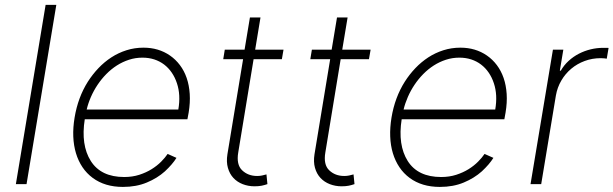

<svg xmlns="http://www.w3.org/2000/svg" viewBox="-20 -747 2489 779"><path d="M208.5 -727.3 87.7 0H44.4L165.1 -727.3Z M282.7 -270.2Q296.2 -351.9 336.6 -415.8Q355.5 -445.3 379.4 -470.5Q403.4 -495.7 431.8 -514.2Q460.2 -532.7 493.1 -543.1Q525.9 -553.6 562.1 -553.6Q623.6 -553.6 669.7 -521.7Q692.8 -505.7 710 -482.8Q727.3 -459.9 737.4 -430.6Q747.5 -401.3 749.8 -365.9Q752.1 -330.6 745.4 -290.1L740.4 -263.1H323.9Q307.5 -158.7 348.4 -93.8Q389.6 -28.8 484 -28.8Q517 -28.8 545.1 -37.8Q573.2 -46.9 595.3 -60.7Q617.5 -74.6 633.9 -91.1Q650.2 -107.6 660.2 -122.5L696 -106.5Q687.9 -93.4 676.1 -79.7Q664.4 -66.1 649.1 -51.8Q618.3 -24.1 575.6 -6.4Q533 11.4 478.7 11.4Q405.5 11.4 356.2 -25.2Q331.7 -43.3 314.6 -68.7Q297.6 -94.1 288.2 -125.4Q278.8 -156.6 277.3 -193.2Q275.9 -229.8 282.7 -270.2ZM331.7 -302.6H703.5Q713.8 -361.9 697.8 -409.4Q690 -433.2 676.8 -452.4Q663.7 -471.6 646 -485.1Q628.2 -498.6 606 -505.9Q583.8 -513.1 557.9 -513.1Q529.5 -513.1 503.4 -504.6Q477.3 -496.1 454.2 -481.4Q431.1 -466.6 411.2 -446.4Q391.3 -426.1 375.7 -402.7Q360.1 -379.3 348.9 -353.7Q337.7 -328.1 331.7 -302.6Z M885.7 -506.7 892 -545.5H972.3L994 -676.1H1036.9L1015.3 -545.5H1130.3L1123.6 -506.7H1008.9L946.7 -128.9Q938.2 -79.2 962.4 -56.1Q986.5 -33 1023.4 -33Q1034.4 -33 1043.3 -35Q1052.2 -36.9 1061.1 -39.4L1065 0Q1054 3.9 1041.9 6.4Q1029.8 8.9 1012.8 8.9Q987.2 8.9 964.8 0.2Q942.5 -8.5 927 -25Q911.6 -41.5 904.7 -65.9Q897.7 -90.2 902.7 -121.1L966.3 -506.7Z M1239 -506.7 1245.4 -545.5H1325.6L1347.3 -676.1H1390.3L1368.6 -545.5H1483.7L1476.9 -506.7H1362.2L1300.1 -128.9Q1291.5 -79.2 1315.7 -56.1Q1339.8 -33 1376.8 -33Q1387.8 -33 1396.7 -35Q1405.5 -36.9 1414.4 -39.4L1418.3 0Q1407.3 3.9 1395.2 6.4Q1383.2 8.9 1366.1 8.9Q1340.6 8.9 1318.2 0.2Q1295.8 -8.5 1280.4 -25Q1264.9 -41.5 1258 -65.9Q1251.1 -90.2 1256 -121.1L1319.6 -506.7Z M1568.5 -270.2Q1582 -351.9 1622.5 -415.8Q1641.3 -445.3 1665.3 -470.5Q1689.3 -495.7 1717.7 -514.2Q1746.1 -532.7 1778.9 -543.1Q1811.8 -553.6 1848 -553.6Q1909.4 -553.6 1955.6 -521.7Q1978.7 -505.7 1995.9 -482.8Q2013.1 -459.9 2023.3 -430.6Q2033.4 -401.3 2035.7 -365.9Q2038 -330.6 2031.2 -290.1L2026.3 -263.1H1609.7Q1593.4 -158.7 1634.2 -93.8Q1675.4 -28.8 1769.9 -28.8Q1802.9 -28.8 1831 -37.8Q1859 -46.9 1881.2 -60.7Q1903.4 -74.6 1919.7 -91.1Q1936.1 -107.6 1946 -122.5L1981.9 -106.5Q1973.7 -93.4 1962 -79.7Q1950.3 -66.1 1935 -51.8Q1904.1 -24.1 1861.5 -6.4Q1818.9 11.4 1764.6 11.4Q1691.4 11.4 1642 -25.2Q1617.5 -43.3 1600.5 -68.7Q1583.5 -94.1 1574 -125.4Q1564.6 -156.6 1563.2 -193.2Q1561.8 -229.8 1568.5 -270.2ZM1617.5 -302.6H1989.3Q1999.6 -361.9 1983.7 -409.4Q1975.9 -433.2 1962.7 -452.4Q1949.6 -471.6 1931.8 -485.1Q1914.1 -498.6 1891.9 -505.9Q1869.7 -513.1 1843.7 -513.1Q1815.3 -513.1 1789.2 -504.6Q1763.1 -496.1 1740.1 -481.4Q1717 -466.6 1697.1 -446.4Q1677.2 -426.1 1661.6 -402.7Q1646 -379.3 1634.8 -353.7Q1623.6 -328.1 1617.5 -302.6Z M2132.5 0 2223.4 -545.5H2265.6L2251.4 -460.2H2255.3Q2268.1 -482.6 2287.1 -500Q2306.1 -517.4 2328.8 -529.1Q2351.6 -540.8 2376.8 -546.9Q2402 -552.9 2427.2 -552.9Q2433.2 -552.9 2438.6 -552.9Q2443.9 -552.9 2449.2 -552.6L2441.8 -508.9Q2437.5 -509.6 2431.6 -510.3Q2425.8 -511 2417.3 -511Q2382.8 -511 2352.3 -499.6Q2321.7 -488.3 2297.8 -468.2Q2273.8 -448.2 2257.5 -420.3Q2241.1 -392.4 2235.4 -359.4L2175.8 0Z"/></svg>

Font: Inter P Extra Light
Style: Italic
Weight: 200
Italic angle: 9.39999°
Designer: Rasmus Andersson
Foundry: rsms
Version: Version 3.018;git-588b23468